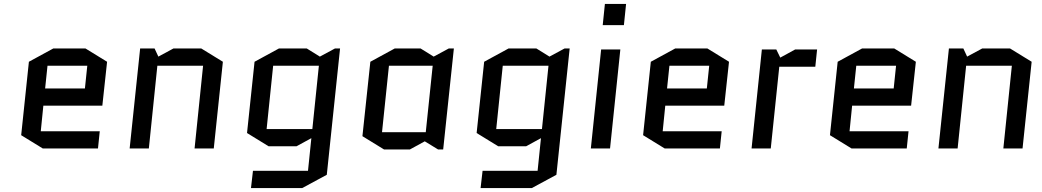

<svg xmlns="http://www.w3.org/2000/svg" viewBox="-20 -750 5266 970"><path d="M484 -87 475 0H196L87 -67L126 -438L249 -505H412L521 -438L497 -216H199L186 -87ZM220 -418 208 -303H409L421 -418Z M1106 -438 1060 0H963L1006 -418H775L732 0H635L688 -505H761L780 -464L856 -505H997Z M1672 -505H1698L1631 133L1507 200H1248L1258 113H1536L1553 -52L1478 -11H1337L1228 -78L1266 -438L1389 -505H1530L1596 -464ZM1327 -98H1558L1591 -418H1360Z M1945 -418 1910 -82H2131L2166 -418ZM2273 -505 2219 5H2193L2126 -36L2051 5H1920L1811 -62L1851 -438L1974 -505H2105L2171 -464L2247 -505Z M2832 -505H2858L2791 133L2667 200H2408L2418 113H2696L2713 -52L2638 -11H2497L2388 -78L2426 -438L2549 -505H2690L2756 -464ZM2487 -98H2718L2751 -418H2520Z M3114 -500 3062 0H2965L3017 -500ZM3025 -623 3036 -730H3143L3132 -623Z M3626 -87 3617 0H3338L3229 -67L3268 -438L3391 -505H3554L3663 -438L3639 -216H3341L3328 -87ZM3362 -418 3350 -303H3551L3563 -418Z M4099 -413H3917L3874 0H3777L3829 -500H3902L3922 -459L3997 -500H4108Z M4570 -87 4561 0H4282L4173 -67L4212 -438L4335 -505H4498L4607 -438L4583 -216H4285L4272 -87ZM4306 -418 4294 -303H4495L4507 -418Z M5192 -438 5146 0H5049L5092 -418H4861L4818 0H4721L4774 -505H4847L4866 -464L4942 -505H5083Z"/></svg>

Font: Quantico
Style: Italic
Weight: 400
Italic angle: -12°
Designer: Matt Desmond
Foundry: MADtype
Version: Version 2.002